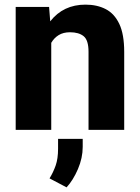

<svg xmlns="http://www.w3.org/2000/svg" viewBox="-20 -558 602 825"><path d="M280.8 -419.4Q252 -419.4 232.2 -407.2Q212.4 -395 200.2 -374V0H47.4V-528.3H190.9L195.8 -466.3Q252 -538.1 347.2 -538.1Q397 -538.1 434.3 -518.8Q471.7 -499.5 492.7 -455.1Q513.7 -410.6 513.7 -335V0H360.4V-335.4Q360.4 -385.3 339.6 -402.3Q318.8 -419.4 280.8 -419.4ZM335.4 38.6V73.2Q335.4 120.6 314.9 168.5Q294.4 216.3 266.1 247.1L192.9 208.5Q209 182.1 219.2 153.1Q229.5 124 229.5 81.1V38.6Z"/></svg>

Font: Vazirmatn RD FD ExtraBold
Style: Regular
Weight: 800
Designer: Saber Rastikerdar
Foundry: Saber Rastikerdar
Version: Version 33.003